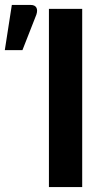

<svg xmlns="http://www.w3.org/2000/svg" viewBox="-118 -759 435 779"><path d="M215.5 0H80.5V-723H215.5ZM-98.5 -555.5 -70 -739H6Q23.5 -739 29.5 -728.2Q35.5 -717.5 29.5 -699.5L-27 -555.5Z"/></svg>

Font: Lato 2
Style: Bold
Weight: 700
Designer: Lukasz Dziedzic with Adam Twardoch and Botio Nikoltchev
Foundry: tyPoland Lukasz Dziedzic
Version: Version 2.015; 2015-08-06; http://www.latofonts.com/